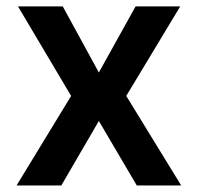

<svg xmlns="http://www.w3.org/2000/svg" viewBox="-20 -565 602 585"><path d="M171.2 -545.5 281.2 -344.1 393.1 -545.5H529.1L364.7 -272.7L532 0H396.7L281.2 -196.4L166.9 0H30.5L196.7 -272.7L34.8 -545.5Z"/></svg>

Font: Inter UI Semi Bold
Style: Regular
Weight: 600
Designer: Rasmus Andersson
Foundry: rsms
Version: 3.2;8d6f07862